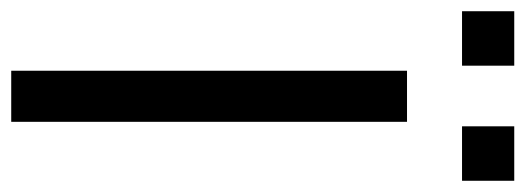

<svg xmlns="http://www.w3.org/2000/svg" viewBox="-317 -619 936 342"><g transform="rotate(90 151.0 -448.0)"><path d="M106 0V-705H197V0ZM205 -803V-896H302V-803ZM0 -803V-896H97V-803Z"/></g></svg>

Font: Nunito Sans 10pt SemiExpanded
Style: Regular
Weight: 400
Width: 6
Designer: Vernon Adams
Foundry: Vernon Adams
Version: Version 3.101;gftools[0.9.27]